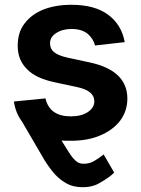

<svg xmlns="http://www.w3.org/2000/svg" viewBox="-20 -575 590 802"><path d="M377 -385Q370 -413 346 -434Q321 -454 279 -454Q241 -454 215 -437Q189 -421 189 -394Q189 -371 206 -357Q223 -343 263 -334L356 -314Q512 -280 512 -163Q512 -112 482 -71Q451 -31 398 -9Q347 13 276 13Q247 13 237 12Q267 61 275 72Q287 90 303 102Q314 109 329 109Q355 109 374 97Q395 85 413 70L457 146Q437 166 400 187Q369 207 325 207Q284 207 254 189Q223 171 200 142Q175 111 156 77L72 -67Q45 -103 38 -151L170 -164Q187 -89 276 -89Q320 -89 347 -107Q374 -125 374 -152Q374 -196 303 -211L210 -231Q128 -248 92 -287Q54 -325 54 -383Q54 -440 82 -476Q111 -515 161 -535Q212 -555 278 -555Q375 -555 431 -514Q488 -472 501 -399Z"/></svg>

Font: Sinter Bold
Style: Regular
Weight: 700
Foundry: Adobe & rsms
Version: Version 1.000